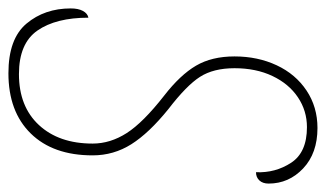

<svg xmlns="http://www.w3.org/2000/svg" viewBox="-190 -585 774 456"><g transform="rotate(90 197.0 -357.0)"><path d="M-11 -138Q-11 -156 -5 -167Q1 -178 11 -180Q11 -103 41.5 -59Q72 -15 145 -15Q222 -15 266 -62.5Q310 -110 310 -190Q310 -232 285 -271Q260 -310 196 -360Q147 -398 125 -435.5Q103 -473 103 -527Q103 -582 124 -627Q145 -672 184 -698Q223 -724 273 -724Q333 -724 369 -690Q405 -656 405 -608Q405 -594 397.5 -586Q390 -578 378 -578Q380 -624 355.5 -661.5Q331 -699 271 -699Q232 -699 200 -677.5Q168 -656 149.5 -617Q131 -578 131 -527Q131 -477 151.5 -445Q172 -413 228 -370Q285 -324 311.5 -282Q338 -240 338 -190Q338 -96 286 -43Q234 10 143 10Q61 10 25 -33Q-11 -76 -11 -138Z"/></g></svg>

Font: Noto Serif CondThin
Style: Italic
Weight: 250
Width: 3
Italic angle: -12°
Designer: Monotype Design Team
Foundry: Monotype Imaging Inc.
Version: Version 1.001